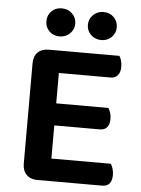

<svg xmlns="http://www.w3.org/2000/svg" viewBox="-56 -848 657 894"><g transform="rotate(5 272.5 -401.0)"><path d="M152 2Q120 2 101.5 -17Q83 -36 83 -68V-538Q83 -570 101.5 -588.5Q120 -607 152 -607H483Q488 -599 492 -586Q496 -573 496 -557Q496 -531 484 -517Q472 -503 451 -503H209V-361H453Q458 -353 462.5 -340.5Q467 -328 467 -312Q467 -258 421 -258H209V-103H487Q492 -95 496.5 -81.5Q501 -68 501 -52Q501 2 455 2ZM265 -738Q265 -711 245.5 -692Q226 -673 197 -673Q167 -673 148.5 -692Q130 -711 130 -738Q130 -766 148.5 -785Q167 -804 197 -804Q226 -804 245.5 -785Q265 -766 265 -738ZM459 -738Q459 -711 440 -692Q421 -673 392 -673Q363 -673 343.5 -692Q324 -711 324 -738Q324 -766 343.5 -785Q363 -804 392 -804Q421 -804 440 -785Q459 -766 459 -738Z"/></g></svg>

Font: Baloo Tammudu 2 SemiBold
Style: Regular
Weight: 600
Designer: Maithili Shingre, Omkar Shende and Ek Type
Foundry: Ek Type
Version: Version 1.640;hotconv 1.0.111;makeotfexe 2.5.65597; ttfautoh